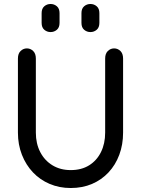

<svg xmlns="http://www.w3.org/2000/svg" viewBox="-20 -934 708 964"><path d="M160 -640Q160 -665 146.5 -678Q133 -691 115 -691Q97 -691 83.5 -678Q70 -665 70 -640Q70 -622 70 -597Q70 -572 70 -546.5Q70 -521 70 -504Q70 -468 70 -434.5Q70 -401 70 -361.5Q70 -322 70 -268Q70 -208 90 -157Q110 -106 145.5 -68.5Q181 -31 229.5 -10.5Q278 10 335 10Q394 10 442 -10.5Q490 -31 525 -68.5Q560 -106 579 -157Q598 -208 598 -268Q598 -322 598 -361.5Q598 -401 598 -434.5Q598 -468 598 -504Q598 -524 598 -548Q598 -572 598 -596Q598 -620 598 -640Q598 -665 584.5 -678Q571 -691 553 -691Q535 -691 521.5 -678Q508 -665 508 -640Q508 -622 508 -597Q508 -572 508 -546.5Q508 -521 508 -504Q508 -450 508 -410.5Q508 -371 508 -337.5Q508 -304 508 -268Q508 -213 487 -170.5Q466 -128 427.5 -104Q389 -80 335 -80Q283 -80 243.5 -104Q204 -128 182 -170.5Q160 -213 160 -268Q160 -304 160 -337.5Q160 -371 160 -410.5Q160 -450 160 -504Q160 -524 160 -548Q160 -572 160 -596Q160 -620 160 -640ZM189 -819Q189 -796 202.5 -784.5Q216 -773 234 -773Q252 -773 265.5 -784.5Q279 -796 279 -819Q279 -830 279 -837Q279 -844 279 -851Q279 -858 279 -868Q279 -891 265.5 -902.5Q252 -914 234 -914Q216 -914 202.5 -902.5Q189 -891 189 -868Q189 -858 189 -851Q189 -844 189 -837Q189 -830 189 -819ZM389 -819Q389 -796 402.5 -784.5Q416 -773 434 -773Q452 -773 465.5 -784.5Q479 -796 479 -819Q479 -830 479 -837Q479 -844 479 -851Q479 -858 479 -868Q479 -891 465.5 -902.5Q452 -914 434 -914Q416 -914 402.5 -902.5Q389 -891 389 -868Q389 -858 389 -851Q389 -844 389 -837Q389 -830 389 -819Z"/></svg>

Font: Tilt Neon
Style: Regular
Weight: 400
Designer: Andy Clymer
Foundry: Andy Clymer
Version: Version 1.000